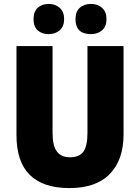

<svg xmlns="http://www.w3.org/2000/svg" viewBox="-20 -949 713 979"><path d="M228 -775Q262 -775 284.5 -794.5Q307 -814 307 -851Q307 -889 284.5 -909Q262 -929 228 -929Q194 -929 172.5 -909.5Q151 -890 151 -851Q151 -813 172.5 -794Q194 -775 228 -775ZM444 -775Q478 -775 500.5 -794.5Q523 -814 523 -851Q523 -889 500.5 -909Q478 -929 444 -929Q409 -929 387 -909.5Q365 -890 365 -851Q365 -775 444 -775ZM426 -714V-272Q426 -204 405 -175.5Q384 -147 337 -147Q293 -147 270.5 -176Q248 -205 248 -271V-714H64V-260Q64 10 334 10Q470 10 540 -62Q610 -134 610 -264V-714Z"/></svg>

Font: Noto Sans UI SemiCondensed Black
Style: Regular
Weight: 900
Width: 4
Designer: Monotype Design Team
Foundry: Monotype Imaging Inc.
Version: 1.001